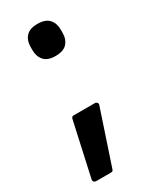

<svg xmlns="http://www.w3.org/2000/svg" viewBox="-164 -530 579 712"><g transform="rotate(-30 125.5 -174.0)"><path d="M128 -344Q95 -344 79.5 -361Q64 -378 64 -406V-419Q64 -447 79.5 -464Q95 -481 128 -481Q162 -481 177.5 -464Q193 -447 193 -419V-406Q193 -378 177.5 -361Q162 -344 128 -344ZM25 133Q20 133 16.5 129Q13 125 14 120L65 -111Q67 -120 75 -120H167Q172 -120 175.5 -115.5Q179 -111 177 -106L100 125Q98 133 90 133Z"/></g></svg>

Font: Sofia Sans SemiBold
Style: Regular
Weight: 600
Designer: Botio Nikoltchev, Ani Petrova
Foundry: lettersoup
Version: Version 4.101; ttfautohint (v1.8.4.7-5d5b)